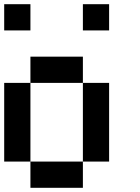

<svg xmlns="http://www.w3.org/2000/svg" viewBox="-20 -895 665 915"><path d="M0 -750V-875H125V-750ZM375 -750V-875H500V-750ZM125 -500V-625H375V-500ZM125 -125H0V-500H125ZM500 -125H375V-500H500ZM375 -125V0H125V-125Z"/></svg>

Font: Tiny5
Style: Regular
Weight: 400
Designer: Stefan Schmidt
Foundry: Made with Bits'n'Picas by Kreative Software
Version: Version 1.002; ttfautohint (v1.8.4.7-5d5b)